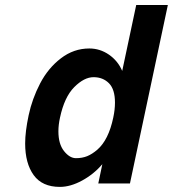

<svg xmlns="http://www.w3.org/2000/svg" viewBox="-20 -730 688 764"><path d="M371.1 0 387.2 -76.7Q353 -36.6 306.6 -11.5Q260.3 13.7 218.3 13.7Q147.9 13.7 114 -33.2Q80.1 -80.1 80.1 -159.2Q80.1 -206.1 94 -271.5Q107.9 -336.9 139.6 -397.9Q171.4 -459 222.4 -498Q273.4 -537.1 335.4 -537.1Q377.9 -537.1 413.6 -512.5Q449.2 -487.8 466.3 -447.8L522 -710H647.9L497.1 0ZM218.8 -262.2Q212.4 -233.4 212.4 -207.5Q212.4 -156.7 234.9 -128.7Q257.3 -100.6 282.2 -100.6Q307.1 -100.6 326.9 -108.6Q346.7 -116.7 367.2 -134.3Q412.1 -173.3 430.7 -262.2Q437.5 -293.5 437.5 -321.8Q437.5 -374.5 413.6 -398.7Q389.6 -422.9 352.3 -422.9Q314.9 -422.9 275.6 -383.5Q236.3 -344.2 218.8 -262.2Z"/></svg>

Font: Tuffy
Style: BoldItalic
Weight: 700
Italic angle: -12°
Designer: Thatcher Ulrich, Karoly Barta, Michael Everson
Version: Version 001.271